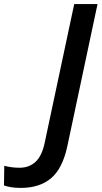

<svg xmlns="http://www.w3.org/2000/svg" viewBox="-177 -734 504 953"><path d="M-73.2 198.7Q-100.6 198.7 -121.6 195.3Q-142.6 191.9 -157.2 186.5L-155.8 88.9Q-139.6 93.3 -120.6 95.9Q-101.6 98.6 -79.6 98.6Q-32.7 98.6 -1 69.6Q30.8 40.5 44.4 -23.4L191.4 -713.9H307.1L157.2 -8.3Q133.3 103 76.2 150.9Q19 198.7 -73.2 198.7Z"/></svg>

Font: Open Sans SemiBold
Style: Italic
Weight: 600
Italic angle: -12°
Designer: Monotype Design Team
Foundry: Monotype Imaging Inc.
Version: Version 3.003; ttfautohint (v1.8.4)